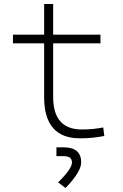

<svg xmlns="http://www.w3.org/2000/svg" viewBox="-20 -694 626 977"><path d="M386.7 9.8Q204.6 9.8 204.6 -200.2V-473.6H45.9V-517.6H204.6V-673.8H250.5V-517.6H491.2V-473.6H250.5V-200.2Q250.5 -35.2 396.5 -35.2Q426.8 -35.2 453.1 -37.8Q479.5 -40.5 505.4 -45.4L510.7 -2Q479.5 3.9 449.7 6.8Q419.9 9.8 386.7 9.8ZM313.5 262.7 275.9 233.9Q346.2 165 346.2 132.3Q346.2 100.6 303.7 100.6H267.1V55.7H303.7Q393.1 55.7 393.1 132.3Q393.1 180.2 313.5 262.7Z"/></svg>

Font: Cascadia Mono NF ExtraLight
Style: Regular
Weight: 200
Monospace: yes
Designer: Aaron Bell
Foundry: Saja Typeworks
Version: Version 2404.023; ttfautohint (v1.8.4)